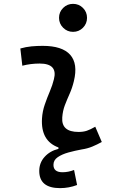

<svg xmlns="http://www.w3.org/2000/svg" viewBox="-20 -764 626 991"><path d="M290 207Q182.6 207 182.6 118.2Q182.6 76.2 210.2 45.7Q237.8 15.1 281.7 4.4V-2.9Q189.5 -36.6 196.8 -153.3Q199.2 -189.9 211.2 -224.6Q223.1 -259.3 237.1 -292Q251 -324.7 258.3 -355Q279.3 -436 184.6 -436Q138.2 -436 95.2 -424.8L85 -513.7Q113.8 -522 142.6 -524.7Q171.4 -527.3 200.2 -527.3Q301.3 -527.3 342.3 -481.2Q383.3 -435.1 361.3 -345.2Q353 -310.5 339.6 -280.5Q326.2 -250.5 314.9 -221.2Q303.7 -191.9 301.3 -157.7Q295.9 -83 385.3 -83Q409.7 -83 428 -89.1Q446.3 -95.2 471.7 -109.9L505.4 -31.2Q481.9 -18.1 456.8 -7.6Q431.6 2.9 401.9 7.3Q366.7 13.7 333.3 22.9Q299.8 32.2 277.8 47.4Q255.9 62.5 255.9 86.9Q255.9 125 302.7 125Q332.5 125 362.3 113.3L377.9 190.9Q335.4 207 290 207ZM356.9 -599.6Q327.1 -599.6 305.9 -620.8Q284.7 -642.1 284.7 -671.9Q284.7 -702.1 305.9 -723.1Q327.1 -744.1 356.9 -744.1Q387.2 -744.1 408.2 -723.1Q429.2 -702.1 429.2 -671.9Q429.2 -642.1 408.2 -620.8Q387.2 -599.6 356.9 -599.6Z"/></svg>

Font: Cascadia Mono PL
Style: Italic
Weight: 400
Italic angle: -10°
Monospace: yes
Designer: Aaron Bell
Foundry: Saja Typeworks
Version: Version 2404.023; ttfautohint (v1.8.4)